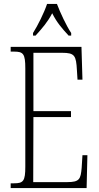

<svg xmlns="http://www.w3.org/2000/svg" viewBox="-20 -951 500 971"><path d="M147 -784V-771H160C194 -809 220 -838 244 -884C267 -838 292 -809 327 -771H340V-784C315 -822 285 -886 268 -931H218C203 -886 171 -822 147 -784ZM34 0H418L422 -166H397L393 -102C388 -45 382 -30 320 -30H148L149 -359H339V-389H149V-684H294C358 -684 365 -670 369 -596L372 -548H397L392 -714H34V-690H51C98 -690 108 -679 108 -605V-108C108 -35 98 -24 51 -24H34Z"/></svg>

Font: Noto Serif Armenian ExtraCondensed ExtraLight
Style: Regular
Weight: 200
Width: 2
Designer: Monotype Design Team
Foundry: Monotype Imaging Inc.
Version: Version 2.008